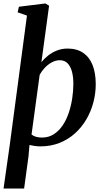

<svg xmlns="http://www.w3.org/2000/svg" viewBox="-28 -837 605 1111"><path d="M-7.5 254 28.5 1 128 -747 74 -765.5 81.5 -798 234.5 -817 256 -804 211.5 -476.5Q227 -497 250 -515.2Q273 -533.5 301.8 -544.8Q330.5 -556 363 -556Q417 -556 453.2 -531.2Q489.5 -506.5 507.8 -460.2Q526 -414 526 -349.5Q526 -296.5 512.2 -244.2Q498.5 -192 471.5 -146Q444.5 -100 405.5 -65Q366.5 -30 316.2 -10Q266 10 205 10Q190 10 173.8 7.8Q157.5 5.5 142.5 2L137 67L111.5 254ZM215 -41Q253 -41 282.5 -59.8Q312 -78.5 333.8 -110.2Q355.5 -142 369.2 -182.5Q383 -223 389.8 -267Q396.5 -311 396.5 -352.5Q396.5 -393 388 -423.8Q379.5 -454.5 362.2 -471.5Q345 -488.5 318.5 -488.5Q294 -488.5 271 -475.8Q248 -463 230 -443.5Q212 -424 201.5 -404L154.5 -58.5Q166 -49.5 181.5 -45.2Q197 -41 215 -41Z"/></svg>

Font: Merriweather 48pt SemiBold
Style: Italic
Weight: 600
Italic angle: -7.8°
Designer: Eben Sorkin
Foundry: Eben Sorkin
Version: Version 2.101